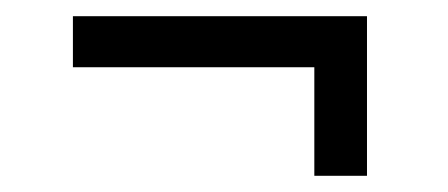

<svg xmlns="http://www.w3.org/2000/svg" viewBox="-20 -457 553 237"><path d="M368 -240V-374H70V-437H433V-240Z"/></svg>

Font: Archivo Condensed Light
Style: Regular
Weight: 300
Width: 3
Designer: Hector Gatti
Foundry: Omnibus-Type
Version: Version 2.001